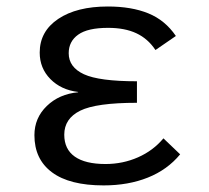

<svg xmlns="http://www.w3.org/2000/svg" viewBox="-20 -558 640 588"><path d="M303.2 -55.7Q356 -55.7 402.6 -76.2Q449.2 -96.7 480.5 -134.3L531.7 -85.4Q492.7 -38.1 432.9 -14.2Q373 9.8 297.4 9.8Q192.9 9.8 139.2 -30.3Q85.4 -70.3 85.4 -144Q85.4 -196.8 123.3 -233.4Q161.1 -270 219.2 -275.4V-276.4Q167 -282.7 134.3 -315.9Q101.6 -349.1 101.6 -397Q101.6 -461.9 158.2 -500Q214.8 -538.1 310.5 -538.1Q382.8 -538.1 434.3 -517.1Q485.8 -496.1 518.6 -447.8L456.1 -404.8Q433.1 -439.5 397.7 -456.1Q362.3 -472.7 311 -472.7Q248.5 -472.7 219.5 -451.9Q190.4 -431.2 190.4 -395Q190.4 -352.1 237.1 -330.6Q283.7 -309.1 399.4 -309.1V-243.2Q274.4 -243.2 225.6 -219Q176.8 -194.8 176.8 -145.5Q176.8 -101.1 209 -78.4Q241.2 -55.7 303.2 -55.7Z"/></svg>

Font: Cousine
Style: Regular
Weight: 400
Monospace: yes
Designer: Steve Matteson
Foundry: Ascender Corporation
Version: Version 1.20